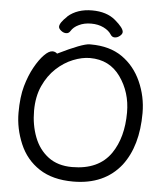

<svg xmlns="http://www.w3.org/2000/svg" viewBox="-60 -945 865 1016"><g transform="rotate(5 372.5 -437.5)"><path d="M221 -792Q221 -813 260 -849V-850Q310 -893 388 -893Q466 -893 512.5 -853.5Q559 -814 559 -793Q559 -782 546 -771.5Q533 -761 519 -761Q505 -761 497 -774Q484 -795 455.5 -809Q427 -823 389.5 -823Q352 -823 324 -809Q296 -796 283 -774Q275 -761 261 -761Q247 -761 234 -771.5Q221 -782 221 -792ZM198 -659Q213 -659 223 -649Q353 -713 391 -713Q394 -713 397 -713Q497 -713 563.5 -667Q630 -621 665.5 -542Q701 -463 701 -375Q701 -200 621 -95Q532 18 366 18Q257 18 186 -28.5Q115 -75 81 -155.5Q47 -236 47 -320Q47 -404 63.5 -462Q80 -520 104.5 -564Q129 -608 154 -633.5Q179 -659 198 -659ZM354 -58Q495 -58 560 -152Q619 -238 619 -371Q619 -478 561 -559.5Q503 -641 399 -641Q357 -641 309.5 -622Q262 -603 221 -565Q180 -527 154 -470Q128 -413 128 -337.5Q128 -262 152.5 -198Q177 -134 227.5 -96Q278 -58 354 -58Z"/></g></svg>

Font: Moon Stars Kai
Style: Bold
Weight: 700
Designer: GuiWonder
Version: Version 1.101